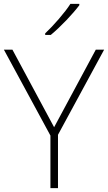

<svg xmlns="http://www.w3.org/2000/svg" viewBox="-20 -970 557 990"><path d="M389 -943V-950H343C316 -907 255 -837 213 -798V-790H242C294 -833 356 -899 389 -943ZM259 -314 44 -714H0L240 -271V0H279V-275L517 -714H474Z"/></svg>

Font: Noto Sans Telugu ExtraLight
Style: Regular
Weight: 200
Designer: Jelle Bosma - Monotype Design Team
Foundry: Monotype Imaging Inc.
Version: Version 2.005